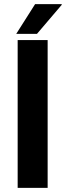

<svg xmlns="http://www.w3.org/2000/svg" viewBox="-20 -915 321 935"><path d="M59 -750H160L281 -892L280 -895H151ZM66 0H212V-720H66Z"/></svg>

Font: Chivo
Style: Bold
Weight: 700
Designer: Hector Gatti
Foundry: Omnibus-Type
Version: Version 1.003;PS 001.003;hotconv 1.0.70;makeotf.lib2.5.58329